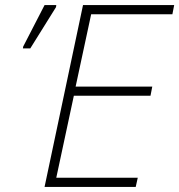

<svg xmlns="http://www.w3.org/2000/svg" viewBox="-20 -734 704 754"><path d="M155 0H513L521 -36H201L270 -358H571L578 -394H277L338 -678H657L664 -714H306ZM70 -544H99L200 -706L201 -714H155L71 -551Z"/></svg>

Font: Noto Sans ExtraLight
Style: Italic
Weight: 200
Italic angle: -12°
Designer: Monotype Design Team
Foundry: Monotype Imaging Inc.
Version: Version 2.013